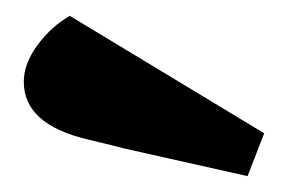

<svg xmlns="http://www.w3.org/2000/svg" viewBox="-20 -797 363 242"><path d="M136 -610Q129 -612 89.5 -621.5Q50 -631 30 -649Q10 -667 10 -694Q10 -717 27.5 -740.5Q45 -764 68 -777L313 -629L292 -575Z"/></svg>

Font: Sansita Black
Style: Regular
Weight: 900
Designer: Pablo Cosgaya
Foundry: Omnibus-Type
Version: Version 1.006; ttfautohint (v1.5)